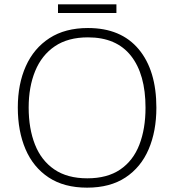

<svg xmlns="http://www.w3.org/2000/svg" viewBox="-20 -854 803 884"><path d="M700 -358Q700 -250 664.5 -167Q629 -84 558 -37Q487 10 381 10Q275 10 204 -37Q133 -84 97.5 -167Q62 -250 62 -359Q62 -467 99 -549.5Q136 -632 208 -678.5Q280 -725 385 -725Q537 -725 618.5 -627.5Q700 -530 700 -358ZM112 -359Q112 -262 141 -188.5Q170 -115 230 -74Q290 -33 382 -33Q474 -33 533.5 -73.5Q593 -114 621.5 -187.5Q650 -261 650 -358Q650 -512 583 -597Q516 -682 385 -682Q293 -682 232.5 -641Q172 -600 142 -527Q112 -454 112 -359ZM516 -834V-794H247V-834Z"/></svg>

Font: Noto Sans Thaana ExtraLight
Style: Regular
Weight: 200
Designer: David Williams
Foundry: Google Inc.
Version: Version 3.001; ttfautohint (v1.8.4.7-5d5b)